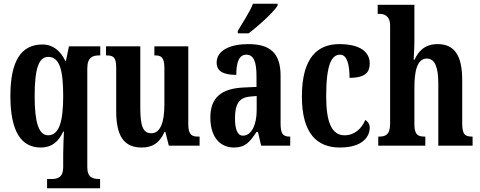

<svg xmlns="http://www.w3.org/2000/svg" viewBox="-20 -786 2592 1036"><path d="M234 230H520V180H517C481 180 451 172 451 116V-416C451 -478 481 -487 516 -487H521V-536H352L336 -458H332C307 -511 266 -546 209 -546C96 -546 36 -460 36 -268C36 -75 96 10 199 10C262 10 297 -24 321 -76H325C324 -48 321 4 321 45V115C321 172 291 180 256 180H234ZM240 -56C188 -56 167 -128 167 -267C167 -413 188 -479 240 -479C302 -479 321 -408 321 -267C321 -128 298 -56 240 -56Z M745 10C802 10 841 -14 868 -75H872L891 0H1057V-49H1050C1019 -49 996 -55 996 -114V-536H813V-487H816C847 -487 867 -480 867 -420V-223C867 -129 847 -67 796 -67C749 -67 737 -112 737 -207V-536H552V-487H555C595 -487 607 -475 607 -417V-187C607 -51 649 10 745 10Z M1263 -619V-606H1321C1375 -646 1457 -721 1478 -756V-766H1345C1328 -721 1289 -664 1263 -619ZM1242 10C1304 10 1328 -20 1364 -74H1372L1389 0H1546V-49H1543C1506 -49 1494 -65 1494 -120V-377C1494 -502 1435 -548 1320 -548C1223 -548 1149 -515 1149 -448C1149 -403 1183 -382 1255 -382C1255 -450 1270 -491 1309 -491C1351 -491 1364 -449 1364 -373V-317L1297 -314C1175 -309 1115 -260 1115 -152C1115 -41 1172 10 1242 10ZM1291 -54C1261 -54 1248 -89 1248 -147C1248 -222 1268 -260 1331 -265L1365 -268V-191C1365 -111 1336 -54 1291 -54Z M1814 10C1938 10 1975 -50 1975 -97C1975 -117 1965 -130 1951 -139C1932 -93 1894 -56 1839 -56C1769 -56 1740 -129 1740 -266C1740 -440 1770 -491 1815 -491C1854 -491 1866 -434 1866 -366C1956 -366 1975 -400 1975 -444C1975 -503 1927 -548 1811 -548C1698 -548 1609 -481 1609 -265C1609 -64 1692 10 1814 10Z M2021 0H2275V-49H2272C2236 -49 2216 -58 2216 -115V-313C2216 -400 2230 -470 2283 -470C2328 -470 2345 -420 2345 -335V0H2530V-49H2528C2491 -49 2474 -58 2474 -120V-354C2474 -489 2431 -548 2341 -548C2270 -548 2236 -507 2217 -464H2212C2213 -483 2216 -528 2216 -569V-760H2018V-711H2029C2050 -711 2085 -703 2085 -648V-119C2085 -58 2059 -49 2026 -49H2021Z"/></svg>

Font: Noto Serif Tamil ExtraCondensed
Style: Bold Italic
Weight: 700
Width: 2
Italic angle: -12°
Designer: Indian Type Foundry, Tom Grace, and the Monotype Design Team
Foundry: Monotype Imaging Inc.
Version: Version 2.003